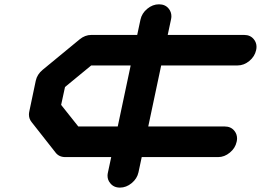

<svg xmlns="http://www.w3.org/2000/svg" viewBox="-20 -729 1210 891"><path d="M526.4 -142.1 586.4 -425.3H403.3L281.7 -325.2L263.7 -242.2L343.3 -142.1ZM1022.5 -142.1Q1051.8 -142.1 1067.9 -121.6Q1080.1 -106.4 1080.1 -86.4Q1080.1 -79.1 1078.1 -70.8Q1071.8 -41.5 1046.6 -20.8Q1021.5 0 992.2 0H637.7L622.6 70.8Q616.2 100.1 591.1 120.8Q565.9 141.6 536.6 141.6Q507.3 141.6 491.2 120.6Q479 106 479 86.4Q479 79.1 481 70.8L496.1 0H283.2Q253.9 0 237.8 -21L126.5 -162.6Q114.3 -177.7 114.3 -197.3Q114.3 -204.6 116.2 -212.9L146 -354.5Q152.3 -383.8 177.7 -404.8L349.6 -546.4Q374.5 -566.9 403.8 -566.9H616.7L631.8 -637.7Q638.2 -667.5 663.3 -688.2Q688.5 -709 717.8 -709Q747.1 -709 763.2 -688.5Q775.4 -673.3 775.4 -653.3Q775.4 -646 773.4 -637.7L758.3 -566.9H1112.8Q1142.1 -566.9 1158.2 -546.4Q1170.4 -531.2 1170.4 -511.7Q1170.4 -504.4 1168.5 -496.1Q1162.1 -466.8 1137 -446Q1111.8 -425.3 1082.5 -425.3H728L668 -142.1Z"/></svg>

Font: Robtronika
Style: Italic
Weight: 400
Italic angle: -12°
Designer: GGBot
Version: 1.00